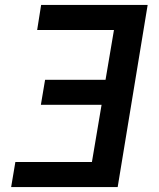

<svg xmlns="http://www.w3.org/2000/svg" viewBox="-20 -755 640 775"><path d="M25 0 42 -101H351L390 -332H145L162 -433H406L440 -634H130L146 -735H576L455 0Z"/></svg>

Font: Iosevka SS04 Extended Oblique
Style: Bold
Weight: 700
Width: 7
Italic angle: -9°
Monospace: yes
Designer: Belleve Invis
Foundry: Belleve Invis
Version: Version 19.0.0; ttfautohint (v1.8.4)